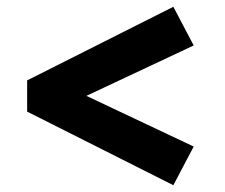

<svg xmlns="http://www.w3.org/2000/svg" viewBox="-20 -538 663 566"><path d="M491 8 60 -209V-301L491 -518L551 -404L153 -217V-294L551 -106Z"/></svg>

Font: Lexend Exa SemiBold
Style: Regular
Weight: 600
Designer: Bonnie Shaver-Troup, Thomas Jockin
Foundry: Lexend
Version: Version 1.007